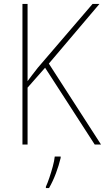

<svg xmlns="http://www.w3.org/2000/svg" viewBox="-20 -827 533 975"><path d="M493 -93H461L209 -483L120 -382V-93H94V-807H120V-415Q129 -428 142.5 -445Q156 -462 172 -483L450 -807H485L228 -504ZM288 -25Q279 13 264 53Q249 93 229 128H213V121Q221 104 230.5 76Q240 48 248 18.5Q256 -11 258 -32H288Z"/></svg>

Font: Noto Sans Telugu UI SemiCondensed Thin
Style: Regular
Weight: 100
Width: 4
Designer: Jelle Bosma - Monotype Design Team
Foundry: Monotype Imaging Inc.
Version: Version 2.005; ttfautohint (v1.8.4.7-5d5b)